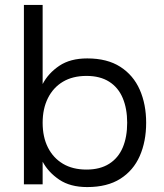

<svg xmlns="http://www.w3.org/2000/svg" viewBox="-20 -748 665 779"><path d="M334 11Q265 11 220.5 -19Q176 -49 153 -92V0H77V-728H153V-407Q176 -451 220.5 -481Q265 -511 334 -511Q415 -511 468 -477Q521 -443 547 -384Q573 -325 573 -250Q573 -174 547 -115Q521 -56 468 -22.5Q415 11 334 11ZM153 -250Q153 -192 174.5 -149.5Q196 -107 235.5 -83.5Q275 -60 331 -60Q386 -60 423 -83.5Q460 -107 478 -149.5Q496 -192 496 -250Q496 -307 478 -350Q460 -393 423 -416.5Q386 -440 331 -440Q275 -440 235.5 -416.5Q196 -393 174.5 -350Q153 -307 153 -250Z"/></svg>

Font: Nata Sans
Style: Regular
Weight: 400
Designer: Daniel Uzquiano Cruz
Version: Version 1.001